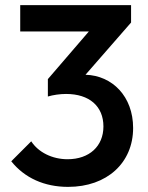

<svg xmlns="http://www.w3.org/2000/svg" viewBox="-20 -720 580 750"><path d="M246 10C398 10 500 -84 500 -220C500 -343 419 -425 314 -428L492 -632V-700H59V-597H327L167 -411V-343C187 -349 214 -353 238 -353C329 -353 384 -305 384 -226C384 -149 329 -98 244 -98C184 -98 130 -125 102 -168L24 -90C76 -25 153 10 246 10Z"/></svg>

Font: MV Cash Medium
Style: Regular
Weight: 500
Designer: Rodrigo Fuenzalida
Foundry: fragTYPE
Version: Version 1.100;Glyphs 3.1.2 (3151)